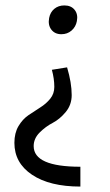

<svg xmlns="http://www.w3.org/2000/svg" viewBox="-20 -489 405 707"><path d="M217 -469Q242 -469 255 -452.5Q268 -436 263 -411Q259 -390 243.5 -376.5Q228 -363 206 -363Q182 -363 169 -380Q156 -397 161 -423Q165 -444 180 -456.5Q195 -469 217 -469ZM276 125V198Q163 198 98 154.5Q33 111 33 37Q33 1 48 -24.5Q63 -50 85 -65Q107 -80 128.5 -93.5Q150 -107 165 -125.5Q180 -144 180 -169Q180 -199 171 -232L227 -241Q244 -184 244 -139Q244 -103 222 -76.5Q200 -50 174 -36.5Q148 -23 126 -1Q104 21 104 49Q104 125 276 125Z"/></svg>

Font: EauTest Medium
Style: Italic
Weight: 500
Italic angle: -12°
Designer: Christian Thalmann (Catharsis Fonts)
Version: Version 0.001;PS 000.001;hotconv 1.0.88;makeotf.lib2.5.64775